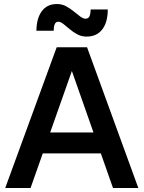

<svg xmlns="http://www.w3.org/2000/svg" viewBox="-20 -935 715 955"><path d="M6 0 262 -700H413L668 0H542L329 -606H346L132 0ZM118 -172 158 -276H518L559 -172ZM411 -753Q385 -753 364 -764.5Q343 -776 326 -790.5Q309 -805 295 -816Q281 -827 270 -827Q257 -827 252 -814Q247 -801 247 -782H161Q162 -845 188.5 -880Q215 -915 263 -915Q288 -915 308.5 -904Q329 -893 346.5 -878.5Q364 -864 379 -853Q394 -842 405 -842Q421 -842 426 -856Q431 -870 431 -888H516Q516 -824 488.5 -788.5Q461 -753 411 -753Z"/></svg>

Font: SUSE SemiBold
Style: Regular
Weight: 600
Designer: Rene Bieder
Foundry: SUSE
Version: Version 1.000